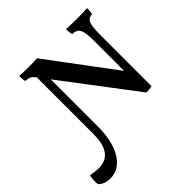

<svg xmlns="http://www.w3.org/2000/svg" viewBox="-333 -865 1300 1300"><g transform="rotate(-45 317.5 -215.0)"><path d="M597 -676C568 -676 522 -677 493 -679C493 -664 494 -649 499 -626C558 -624 572 -594 572 -484V-201L215 -679C194 -677 162 -676 135 -676C108 -676 66 -677 45 -679C45 -663 46 -643 50 -626C86 -623 99 -618 116 -596L123 -587V-47C123 86 75 144 -16 144C-39 144 -68 140 -91 135C-97 156 -100 196 -95 217C-80 232 -52 249 -9 249C111 249 180 121 180 -55V-512L575 9C595 9 614 8 630 3V-484C630 -595 644 -624 690 -626C695 -644 695 -662 695 -679C669 -677 627 -676 597 -676Z"/></g></svg>

Font: Vollkorn Semibold
Style: Regular
Weight: 600
Designer: Friedrich Althausen
Foundry: Friedrich Althausen
Version: Version 4.015;PS 004.015;hotconv 1.0.88;makeotf.lib2.5.64775